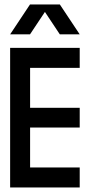

<svg xmlns="http://www.w3.org/2000/svg" viewBox="-20 -831 398 851"><path d="M24.9 -618.9V0H333.3V-88.6H113.4V-265.7H333.3V-353.2H113.4V-530.3H333.3V-618.9ZM113 -811.3H157H201.1H245.2L333.3 -678.7H245.2L179.1 -778.1L113 -678.7H24.9Z"/></svg>

Font: Ulica
Style: Regular
Weight: 400
Version: Version